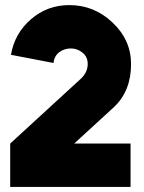

<svg xmlns="http://www.w3.org/2000/svg" viewBox="-20 -733 564 753"><path d="M252 -713Q166 -713 102 -658Q37 -602 23 -518L190 -486Q191 -499 196.5 -509.5Q202 -520 212 -528Q232 -543 258 -543Q284 -543 304 -526Q324 -510 324 -482Q324 -451 299 -426L20 -170V0H492V-170H271L428 -314Q494 -377 494 -482Q494 -576 421 -645Q349 -713 252 -713Z"/></svg>

Font: Unageo
Style: Black
Weight: 900
Designer: Richard Sepsi
Foundry: Richard Sepsi
Version: Version 2.000